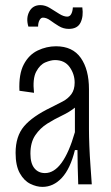

<svg xmlns="http://www.w3.org/2000/svg" viewBox="-20 -721 435 751"><path d="M146 10Q123 10 98.5 -2Q74 -14 57.5 -43.5Q41 -73 41 -123Q41 -188 74 -227Q107 -266 180 -301Q204 -313 225 -324Q246 -335 259 -352.5Q272 -370 272 -398Q272 -431 252.5 -458.5Q233 -486 195 -486Q179 -486 157.5 -477Q136 -468 121.5 -440.5Q107 -413 113 -358L56 -366Q53 -431 73 -469Q93 -507 127.5 -523.5Q162 -540 199 -540Q264 -540 296 -494.5Q328 -449 328 -372V-215Q328 -189 329.5 -150Q331 -111 334 -71Q337 -31 339 0H286Q285 -31 284 -67Q283 -103 283 -134H273Q255 -61 222 -25.5Q189 10 146 10ZM156 -44Q227 -44 273 -204V-300Q252 -283 222.5 -269Q193 -255 165 -237.5Q137 -220 118 -192Q99 -164 99 -120Q99 -82 114.5 -63Q130 -44 156 -44ZM249 -608Q228 -608 210 -619Q192 -630 177 -641Q162 -652 148 -652Q140 -652 134.5 -642Q129 -632 129 -617H91Q81 -650 94.5 -675.5Q108 -701 138 -701Q157 -701 175.5 -689.5Q194 -678 211.5 -667Q229 -656 243 -656Q253 -656 258.5 -666Q264 -676 265 -692H302Q307 -657 295 -632.5Q283 -608 249 -608Z"/></svg>

Font: Bricolage Grotesque 10pt Condensed ExtraLight
Style: Regular
Weight: 200
Width: 3
Designer: Mathieu Triay
Foundry: Atelier Triay
Version: Version 1.000; ttfautohint (v1.8.4.7-5d5b);gftools[0.9.32]